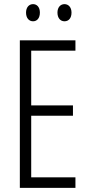

<svg xmlns="http://www.w3.org/2000/svg" viewBox="-20 -909 432 929"><path d="M106 -848C106 -822 120 -806 140 -806C159 -806 173 -821 173 -848C173 -874 159 -889 140 -889C120 -889 106 -873 106 -848ZM258 -848C258 -822 272 -806 292 -806C312 -806 326 -821 326 -848C326 -874 311 -889 292 -889C273 -889 258 -874 258 -848ZM345 0V-51H131V-349H333V-399H131V-664H345V-714H76V0Z"/></svg>

Font: Noto Sans Devanagari UI ExtraCondensed Light
Style: Regular
Weight: 300
Width: 2
Designer: Jelle Bosma - Monotype Design Team
Foundry: Monotype Imaging Inc.
Version: Version 2.004